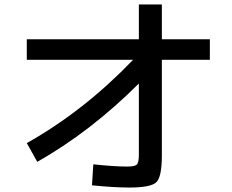

<svg xmlns="http://www.w3.org/2000/svg" viewBox="-20 -818 1040 860"><path d="M100 -642H602V-798H705V-642H920V-550H705V-122Q705 -26 680.5 -2Q656 22 560 22Q489 22 392 12L398 -82Q489 -72 550 -72Q584 -72 593 -81Q602 -90 602 -125V-444Q388 -230 147 -93L100 -177Q356 -321 576 -550H100Z"/></svg>

Font: Mplus 1p Medium
Style: Regular
Weight: 500
Version: Version 1.061